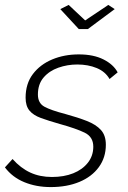

<svg xmlns="http://www.w3.org/2000/svg" viewBox="-37 -750 518 780"><path d="M169 10Q110 10 61.5 -10Q13 -30 -17 -70L14 -104Q47 -67 86 -49Q125 -31 174 -31Q223 -31 260.5 -46Q298 -61 320 -89Q342 -117 342 -154Q342 -194 307 -211Q272 -228 207 -246Q161 -259 129.5 -270.5Q98 -282 82.5 -301Q67 -320 67 -353Q67 -410 96.5 -449Q126 -488 175 -508.5Q224 -529 283 -529Q343 -529 383.5 -508.5Q424 -488 441 -456L408 -429Q391 -459 356 -473.5Q321 -488 277 -488Q237 -488 200 -475Q163 -462 140 -435Q117 -408 117 -366Q117 -331 143.5 -316.5Q170 -302 228 -287Q279 -273 316 -258.5Q353 -244 373 -222Q393 -200 393 -162Q393 -110 364.5 -71Q336 -32 285.5 -11Q235 10 169 10ZM208 -713 242 -730 309 -667 403 -730 429 -713 320 -632H283Z"/></svg>

Font: Raleway Thin Light
Style: Italic
Weight: 300
Italic angle: -12°
Version: Version 4.026